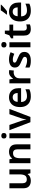

<svg xmlns="http://www.w3.org/2000/svg" viewBox="2052 -2858 816 4960"><g transform="rotate(-90 2460.0 -378.0)"><path d="M564 -543V0H464L446 -70H439Q413 -28 367.5 -9Q322 10 271 10Q180 10 128 -37Q76 -84 76 -188V-543H205V-215Q205 -155 229 -124.5Q253 -94 304 -94Q379 -94 407 -141.5Q435 -189 435 -278V-543Z M1017 -553Q1108 -553 1159.5 -505.5Q1211 -458 1211 -354V0H1083V-327Q1083 -388 1059 -418.5Q1035 -449 984 -449Q909 -449 881 -401Q853 -353 853 -264V0H724V-543H824L842 -472H849Q875 -514 920.5 -533.5Q966 -553 1017 -553Z M1497 -543V0H1368V-543ZM1433 -752Q1462 -752 1483 -737.5Q1504 -723 1504 -685Q1504 -648 1483 -633Q1462 -618 1433 -618Q1403 -618 1382.5 -633Q1362 -648 1362 -685Q1362 -723 1382.5 -737.5Q1403 -752 1433 -752Z M1783 0 1577 -543H1712L1820 -230Q1827 -211 1833 -188.5Q1839 -166 1843 -145Q1847 -124 1849 -108H1853Q1855 -125 1859.5 -146Q1864 -167 1870 -189Q1876 -211 1882 -230L1990 -543H2126L1919 0Z M2425 -553Q2499 -553 2552 -523.5Q2605 -494 2633.5 -439Q2662 -384 2662 -307V-241H2305Q2307 -169 2345.5 -129Q2384 -89 2453 -89Q2505 -89 2547 -99Q2589 -109 2634 -130V-28Q2593 -8 2550 1Q2507 10 2447 10Q2367 10 2305.5 -20.5Q2244 -51 2209 -113Q2174 -175 2174 -267Q2174 -361 2205.5 -424Q2237 -487 2293.5 -520Q2350 -553 2425 -553ZM2426 -458Q2376 -458 2345 -426Q2314 -394 2308 -330H2538Q2537 -386 2510 -422Q2483 -458 2426 -458Z M3075 -553Q3087 -553 3103 -551.5Q3119 -550 3129 -548L3118 -428Q3109 -430 3095 -431.5Q3081 -433 3070 -433Q3031 -433 2995.5 -416.5Q2960 -400 2938.5 -366.5Q2917 -333 2917 -281V0H2788V-543H2888L2906 -449H2912Q2936 -491 2978 -522Q3020 -553 3075 -553Z M3599 -157Q3599 -76 3540.5 -33Q3482 10 3372 10Q3315 10 3274.5 2Q3234 -6 3196 -23V-131Q3236 -113 3285 -99.5Q3334 -86 3376 -86Q3428 -86 3450 -102Q3472 -118 3472 -144Q3472 -160 3463.5 -172.5Q3455 -185 3429 -200Q3403 -215 3350 -236Q3298 -257 3264 -278Q3230 -299 3212.5 -329Q3195 -359 3195 -404Q3195 -477 3253 -515Q3311 -553 3406 -553Q3456 -553 3501 -543Q3546 -533 3591 -512L3551 -417Q3513 -433 3476.5 -444Q3440 -455 3403 -455Q3363 -455 3342.5 -443.5Q3322 -432 3322 -410Q3322 -394 3332 -381.5Q3342 -369 3368.5 -356.5Q3395 -344 3444 -324Q3492 -305 3526.5 -284.5Q3561 -264 3580 -234Q3599 -204 3599 -157Z M3848 -543V0H3719V-543ZM3784 -752Q3813 -752 3834 -737.5Q3855 -723 3855 -685Q3855 -648 3834 -633Q3813 -618 3784 -618Q3754 -618 3733.5 -633Q3713 -648 3713 -685Q3713 -723 3733.5 -737.5Q3754 -752 3784 -752Z M4221 -93Q4245 -93 4267 -97.5Q4289 -102 4309 -108V-12Q4288 -3 4256 3.5Q4224 10 4188 10Q4141 10 4103.5 -5.5Q4066 -21 4043.5 -59.5Q4021 -98 4021 -166V-445H3949V-501L4029 -546L4069 -661H4150V-543H4304V-445H4150V-167Q4150 -130 4170 -111.5Q4190 -93 4221 -93Z M4637 -553Q4711 -553 4764 -523.5Q4817 -494 4845.5 -439Q4874 -384 4874 -307V-241H4517Q4519 -169 4557.5 -129Q4596 -89 4665 -89Q4717 -89 4759 -99Q4801 -109 4846 -130V-28Q4805 -8 4762 1Q4719 10 4659 10Q4579 10 4517.5 -20.5Q4456 -51 4421 -113Q4386 -175 4386 -267Q4386 -361 4417.5 -424Q4449 -487 4505.5 -520Q4562 -553 4637 -553ZM4638 -458Q4588 -458 4557 -426Q4526 -394 4520 -330H4750Q4749 -386 4722 -422Q4695 -458 4638 -458ZM4820 -756Q4808 -742 4787 -722Q4766 -702 4741.5 -680Q4717 -658 4693 -638.5Q4669 -619 4650 -606H4565V-619Q4581 -638 4601 -663.5Q4621 -689 4640.5 -716.5Q4660 -744 4673 -766H4820Z"/></g></svg>

Font: Noto Sans Sora Sompeng SemiBold
Style: Regular
Weight: 600
Version: Version 2.101